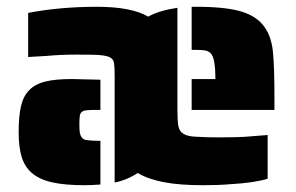

<svg xmlns="http://www.w3.org/2000/svg" viewBox="-20 -538 874 566"><path d="M386 -28Q354 -7 318 0V-316Q318 -342 316 -353Q314 -364 304 -369Q295 -374 270 -376Q255 -377 205 -377Q157 -377 116 -373L63 -370V-500Q157 -518 266 -518Q367 -518 417 -489Q449 -507 503 -515V-214Q503 -180 506 -165.5Q509 -151 520 -144Q532 -136 557 -135Q589 -133 625 -133Q689 -133 718 -136L769 -140V-11Q729 1 659 5Q625 8 579 8Q509 8 462.5 -1Q416 -10 386 -28ZM545 -305H615Q615 -361 604 -377Q598 -386 588 -388.5Q578 -391 559 -391H545V-518H559Q645 -518 691.5 -504Q738 -490 760 -458Q780 -430 784.5 -386Q789 -342 789 -254V-214H545ZM74 -28Q53 -46 44 -75Q35 -104 35 -148Q35 -196 42 -225.5Q49 -255 66 -272Q83 -290 113 -297.5Q143 -305 192 -305L276 -303V-214H266Q243 -214 236 -213Q216 -212 215 -194Q214 -188 214 -169Q214 -154 215.5 -146Q217 -138 221 -133Q226 -126 236 -125Q250 -123 266 -123H276V6Q246 8 230 8Q171 8 133.5 -0.5Q96 -9 74 -28Z"/></svg>

Font: Saira Stencil
Style: Regular
Weight: 400
Designer: Hector Gatti with collaboration of the Omnibus-Type team
Foundry: Omnibus-Type
Version: Version 1.003